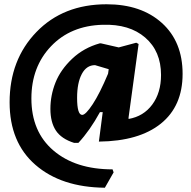

<svg xmlns="http://www.w3.org/2000/svg" viewBox="-20 -663 892 899"><path d="M447 -460H453L536 -441L618 -463L629 -457L582 -113V-106Q652 -118 693 -173.5Q734 -229 734 -312Q734 -423 660 -487Q586 -551 461 -547Q311 -543 219 -446.5Q127 -350 127 -202Q127 -46 230.5 42Q334 130 507 130L512 144L471 216Q267 214 146 109Q25 4 25 -184Q25 -383 150.5 -513Q276 -643 479 -643Q641 -643 738 -555.5Q835 -468 835 -317Q835 -166 733 -84Q631 -2 443 0L461 -138H448Q401 -52 347 6H327Q267 -13 241.5 -52Q216 -91 216 -153Q216 -217 240 -277Q264 -337 318 -388Q372 -439 447 -460ZM341 -205Q341 -125 365 -125Q381 -125 414 -175Q447 -225 486 -318L489 -339L425 -358Q385 -358 363 -316.5Q341 -275 341 -205Z"/></svg>

Font: Alegreya Sans ExtraBold
Style: Italic
Weight: 800
Italic angle: -7°
Designer: Juan Pablo del Peral
Foundry: Huerta Tipografica
Version: Version 2.007